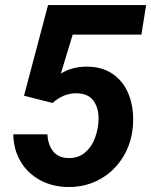

<svg xmlns="http://www.w3.org/2000/svg" viewBox="-20 -731 599 761"><path d="M75.2 -351.6 170.4 -710.9H559.1L540.5 -593.8H268.1L221.2 -439.5Q265.6 -466.8 323.7 -466.8Q384.3 -466.8 425.5 -438.7Q466.8 -410.6 487.3 -363.5Q507.8 -316.4 507.8 -258.3Q507.8 -249.5 506.8 -231.9Q501.5 -163.1 467.3 -107.9Q433.1 -52.7 377.2 -21.2Q321.3 10.3 252.9 10.3Q190.4 10.3 140.6 -16.1Q90.8 -42.5 62.3 -89.8Q33.7 -137.2 32.7 -198.7H168Q169.9 -156.7 191.2 -130.6Q212.4 -104.5 253.9 -104.5Q289.1 -104.5 314 -124Q338.9 -143.6 352.3 -174.1Q365.7 -204.6 369.6 -240.2Q370.6 -253.9 370.6 -260.7Q370.6 -305.7 349.1 -333.5Q327.6 -361.3 281.2 -361.3Q231 -361.3 188.5 -322.8Z"/></svg>

Font: Mardoto
Style: Bold Italic
Weight: 700
Italic angle: -12°
Designer: Christian Robertson, Vahan Hovhannisyan
Foundry: Google
Version: Version 1.000